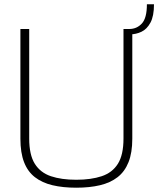

<svg xmlns="http://www.w3.org/2000/svg" viewBox="-20 -868 737 894"><path d="M560 -708V-733H582Q617 -733 640.5 -758.5Q664 -784 664 -848H697Q697 -793 680.5 -762.5Q664 -732 638.5 -720Q613 -708 585 -708ZM335 6Q273 6 224.5 -5.5Q176 -17 142.5 -43Q109 -69 92 -113Q75 -157 75 -222V-733H116V-223Q116 -147 142 -105.5Q168 -64 217 -47.5Q266 -31 335 -31Q404 -31 453.5 -47.5Q503 -64 529 -105.5Q555 -147 555 -223V-733H596V-222Q596 -157 578.5 -113Q561 -69 527.5 -43Q494 -17 445.5 -5.5Q397 6 335 6Z"/></svg>

Font: Exo Thin ExtraLight
Style: Regular
Weight: 250
Version: Version 2.000